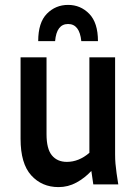

<svg xmlns="http://www.w3.org/2000/svg" viewBox="-20 -753 559 784"><path d="M64 -186V-519H170V-205Q170 -145 192 -118.5Q214 -92 253 -92Q302 -92 345 -129V-519H450V-123Q450 -102 451.5 -85Q453 -68 456 -46L463 0H361L353 -55Q326 -26 292 -7.5Q258 11 219 11Q151 11 107.5 -37Q64 -85 64 -186ZM380 -585H312Q305 -655 258 -655Q211 -655 205 -585H136Q136 -661 171.5 -697Q207 -733 258 -733Q309 -733 344.5 -696.5Q380 -660 380 -585Z"/></svg>

Font: Radio Canada Condensed Medium
Style: Regular
Weight: 500
Width: 3
Designer: Charles Daoud, Etienne Aubert Bonn, Alexandre Saumier Demers, Jacques Le Bailly
Foundry: Radio-Canada
Version: Version 2.104; ttfautohint (v1.8.4.7-5d5b);gftools[0.9.28.de